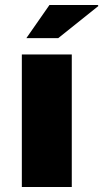

<svg xmlns="http://www.w3.org/2000/svg" viewBox="-20 -745 412 765"><path d="M67 -528H266V0H67ZM177 -725H370L372 -721L212 -593H85Z"/></svg>

Font: Archivo Black
Style: Regular
Weight: 400
Designer: Hector Gatti
Foundry: Omnibus-Type
Version: Version 1.101; ttfautohint (v1.8)